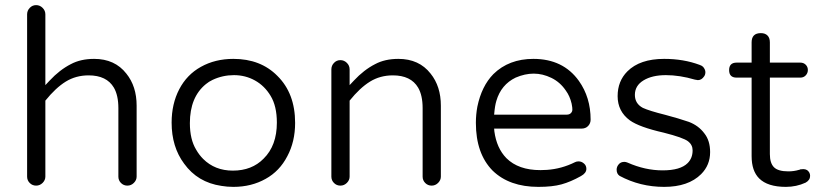

<svg xmlns="http://www.w3.org/2000/svg" viewBox="-20 -729 3214 750"><path d="M157.2 -39.1V-335.9Q197.3 -385.7 236.8 -410.2Q276.4 -434.6 326.2 -434.6Q396.5 -434.6 424.8 -386.7Q442.4 -356.4 442.4 -306.6V-39.1Q442.4 -24.4 452.6 -14.2Q462.9 -3.9 477.5 -3.9Q492.2 -3.9 502.9 -14.6Q513.7 -25.4 513.7 -39.1V-316.4Q513.7 -391.6 473.6 -441.4Q428.7 -499 347.7 -499Q294.9 -499 256.8 -478.5Q212.9 -456.1 173.8 -414.1L157.2 -396.5V-672.9Q157.2 -687.5 146.5 -698.2Q135.7 -709 121.1 -709Q106.4 -709 96.2 -698.2Q85.9 -687.5 85.9 -672.9V-39.1Q85.9 -24.4 96.2 -14.2Q106.4 -3.9 121.1 -3.9Q135.7 -3.9 146.5 -14.6Q157.2 -25.4 157.2 -39.1Z M1132.8 -249Q1132.8 -364.3 1063.5 -432.6Q998 -499 891.6 -499Q820.3 -499 764.6 -467.8Q710 -437.5 680.2 -380.4Q650.4 -323.2 650.4 -250Q650.4 -155.3 699.2 -89.8Q752 -16.6 844.7 -2.9Q867.2 1 891.6 1Q961.9 1 1017.6 -30.3Q1072.3 -60.5 1102.5 -119.1Q1132.8 -175.8 1132.8 -249ZM1009.8 -109.4Q963.9 -62.5 889.6 -62.5Q819.3 -62.5 773.4 -108.4Q757.8 -124 746.1 -144.5Q721.7 -184.6 721.7 -248Q721.7 -349.6 784.2 -400.4Q795.9 -410.2 810.5 -417Q849.6 -435.5 894 -435.5Q938.5 -435.5 976.1 -414.6Q1013.7 -393.6 1037.1 -354.5Q1061.5 -314.5 1061.5 -250Q1061.5 -160.2 1009.8 -109.4Z M1345.7 -39.1V-335.9Q1385.7 -385.7 1425.3 -410.2Q1464.8 -434.6 1514.6 -434.6Q1585 -434.6 1613.3 -386.7Q1630.9 -356.4 1630.9 -306.6V-39.1Q1630.9 -24.4 1641.1 -14.2Q1651.4 -3.9 1666 -3.9Q1680.7 -3.9 1691.4 -14.6Q1702.1 -25.4 1702.1 -39.1V-316.4Q1702.1 -391.6 1662.1 -441.4Q1617.2 -499 1536.1 -499Q1483.4 -499 1445.3 -478.5Q1401.4 -456.1 1362.3 -414.1L1345.7 -396.5V-458Q1345.7 -472.7 1335 -483.4Q1324.2 -494.1 1309.6 -494.1Q1294.9 -494.1 1284.7 -483.4Q1274.4 -472.7 1274.4 -458V-39.1Q1274.4 -24.4 1284.7 -14.2Q1294.9 -3.9 1309.6 -3.9Q1324.2 -3.9 1335 -14.6Q1345.7 -25.4 1345.7 -39.1Z M2270.5 -69.3Q2270.5 -82 2261.7 -89.8Q2252 -98.6 2240.2 -98.6Q2232.4 -98.6 2226.6 -95.7Q2173.8 -69.3 2116.2 -65.4Q2104.5 -64.5 2090.8 -64.5Q2004.9 -64.5 1958 -111.3Q1919.9 -150.4 1911.1 -215.8L1910.2 -226.6H2251Q2267.6 -226.6 2277.3 -236.8Q2287.1 -247.1 2287.1 -261.7Q2287.1 -348.6 2241.2 -413.1Q2179.7 -499 2063.5 -499Q1967.8 -499 1907.2 -439.5Q1861.3 -392.6 1844.7 -312.5Q1838.9 -281.2 1838.9 -249Q1838.9 -128.9 1904.3 -62.5Q1969.7 1 2083 1Q2137.7 1 2173.3 -8.8Q2209 -18.6 2249 -41Q2270.5 -52.7 2270.5 -69.3ZM2212.9 -324.2Q2214.8 -315.4 2215.3 -309.6Q2215.8 -303.7 2215.8 -300.8Q2215.8 -293 2210 -287.1Q2204.1 -281.2 2194.3 -281.2H1910.2Q1912.1 -302.7 1914.1 -314Q1916 -325.2 1918.9 -335Q1937.5 -398.4 1994.1 -425.8Q1994.1 -425.8 1994.1 -425.8Q2030.3 -441.4 2064.9 -441.4Q2099.6 -441.4 2133.8 -424.8Q2168 -408.2 2190.4 -375Q2206.1 -353.5 2212.9 -324.2Z M2726.6 -467.8Q2721.7 -472.7 2712.9 -475.6Q2650.4 -499 2574.2 -499Q2479.5 -499 2430.7 -450.2Q2392.6 -412.1 2392.6 -353.5Q2392.6 -293.9 2440.4 -258.8Q2477.5 -232.4 2572.3 -210.9Q2572.3 -210.9 2572.3 -210.9Q2649.4 -191.4 2668 -176.8Q2685.5 -163.1 2685.5 -141.6Q2685.5 -111.3 2666 -91.8Q2637.7 -63.5 2568.4 -63.5Q2500 -63.5 2431.6 -93.8Q2424.8 -96.7 2418.9 -96.7Q2405.3 -96.7 2397.5 -87.9Q2388.7 -78.1 2388.7 -66.4Q2388.7 -49.8 2400.4 -42Q2480.5 1 2574.2 1Q2668.9 1 2718.8 -48.8Q2753.9 -84 2753.9 -134.8Q2753.9 -179.7 2731.4 -208Q2709 -238.3 2670.9 -252.9Q2630.9 -266.6 2579.1 -280.3Q2516.6 -295.9 2491.2 -307.6Q2460 -324.2 2460 -358.4Q2460 -394.5 2493.7 -415Q2527.3 -435.5 2581.1 -435.5Q2634.8 -435.5 2694.3 -418L2706.1 -416Q2720.7 -416 2730.5 -430.7Q2735.4 -437.5 2735.4 -447.3Q2735.4 -457 2726.6 -467.8Z M2857.4 -425.8H2916V-119.1Q2916 -61.5 2945.3 -32.2Q2978.5 1 3049.8 1Q3090.8 1 3127 -15.6Q3144.5 -25.4 3144.5 -42Q3144.5 -55.7 3132.8 -64.5Q3126 -68.4 3118.2 -68.4Q3113.3 -68.4 3105.5 -67.4Q3103.5 -65.4 3100.6 -65.4Q3081.1 -59.6 3059.6 -59.6Q3019.5 -59.6 3003.4 -75.7Q2987.3 -91.8 2987.3 -127V-425.8H3106.4Q3119.1 -425.8 3127.4 -434.6Q3135.7 -443.4 3135.7 -455.6Q3135.7 -467.8 3127.4 -476.1Q3119.1 -484.4 3106.4 -484.4H2987.3V-563.5Q2987.3 -581.1 2978 -590.3Q2968.8 -599.6 2952.1 -599.6Q2916 -599.6 2916 -563.5V-484.4H2857.4Q2828.1 -484.4 2828.1 -455.1Q2828.1 -425.8 2857.4 -425.8Z"/></svg>

Font: FakePearl
Style: ExtraLight
Weight: 300
Version: Version 1.2